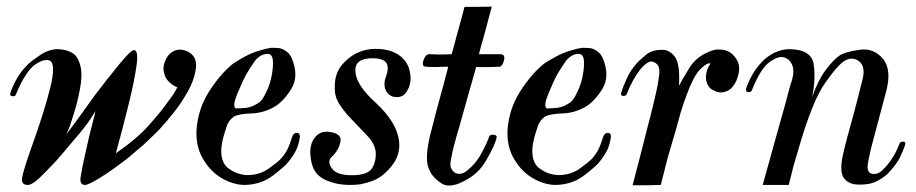

<svg xmlns="http://www.w3.org/2000/svg" viewBox="-20 -576 2852 598"><path d="M133.8 -387.7Q155.3 -378.9 136.7 -303.7Q118.2 -228.5 79.1 -120.1Q51.8 -43 48.8 -21.5Q44.9 0 67.4 0Q79.1 0 101.6 -20.5Q123 -41 153.3 -73.2Q180.7 -104.5 199.2 -127Q218.8 -149.4 232.4 -166Q256.8 -196.3 264.6 -210Q273.4 -223.6 277.3 -229.5Q276.4 -223.6 266.6 -186.5Q256.8 -148.4 248 -108.4Q235.4 -52.7 231.4 -26.4Q226.6 0 245.1 0Q254.9 0 292 -22.5Q328.1 -44.9 375 -81.1Q399.4 -101.6 425.8 -124Q451.2 -147.5 475.6 -171.9Q499 -197.3 519.5 -223.6Q541 -250 555.7 -275.4Q585 -322.3 589.8 -361.3Q590.8 -367.2 590.8 -372.1Q590.8 -402.3 565.4 -415Q541 -426.8 521.5 -417Q501 -407.2 492.2 -379.9Q485.4 -360.4 494.1 -338.9Q502.9 -317.4 532.2 -303.7Q524.4 -289.1 518.6 -280.3Q512.7 -271.5 497.1 -251Q482.4 -229.5 444.3 -186.5Q406.2 -143.6 340.8 -98.6Q349.6 -131.8 361.3 -174.8Q372.1 -217.8 382.8 -259.8Q398.4 -324.2 405.3 -372.1Q412.1 -420.9 396.5 -419.9Q387.7 -419.9 351.6 -376Q315.4 -332 275.4 -279.3Q249 -243.2 225.6 -210Q201.2 -177.7 186.5 -157.2Q191.4 -167 197.3 -182.6Q203.1 -199.2 209 -218.8Q220.7 -254.9 228.5 -295.9Q236.3 -336.9 232.4 -361.3Q225.6 -399.4 205.1 -411.1Q185.5 -422.9 157.2 -422.9Q129.9 -421.9 103.5 -403.3Q77.1 -385.7 67.4 -376Q43 -351.6 30.3 -327.1Q17.6 -303.7 12.7 -287.1Q11.7 -284.2 11.7 -282.2Q11.7 -277.3 18.6 -276.4Q27.3 -275.4 29.3 -281.2Q58.6 -351.6 86.9 -373Q115.2 -393.6 133.8 -387.7Z M888.7 -146.5Q883.8 -128.9 876 -112.3Q867.2 -94.7 853.5 -80.1Q843.8 -70.3 819.3 -52.7Q794.9 -34.2 762.7 -31.2Q745.1 -29.3 726.6 -34.2Q707 -39.1 687.5 -54.7Q672.9 -68.4 669.9 -91.8Q667 -115.2 674.8 -145.5Q678.7 -160.2 685.5 -180.7Q691.4 -201.2 710 -213.9Q728.5 -221.7 762.7 -222.7Q797.9 -223.6 831.1 -241.2Q860.4 -256.8 886.7 -297.9Q912.1 -338.9 888.7 -394.5Q882.8 -408.2 873 -415Q863.3 -422.9 851.6 -425.8Q843.8 -426.8 835 -426.8Q829.1 -427.7 823.2 -426.8Q808.6 -424.8 793 -419.9Q764.6 -412.1 740.2 -398.4Q715.8 -384.8 706.1 -377.9Q667 -346.7 631.8 -292Q595.7 -236.3 591.8 -167Q591.8 -164.1 591.8 -161.1Q591.8 -136.7 597.7 -115.2Q604.5 -91.8 617.2 -73.2Q639.6 -38.1 674.8 -18.6Q710 0 742.2 0Q793 -1 830.1 -29.3Q867.2 -57.6 877.9 -71.3Q893.6 -90.8 902.3 -108.4Q910.2 -125 913.1 -143.6Q914.1 -147.5 914.1 -150.4Q914.1 -162.1 905.3 -162.1Q893.6 -163.1 888.7 -146.5ZM787.1 -256.8Q765.6 -242.2 747.1 -240.2Q727.5 -238.3 713.9 -238.3Q703.1 -246.1 719.7 -285.2Q735.4 -323.2 747.1 -344.7Q758.8 -365.2 774.4 -386.7Q791 -407.2 811.5 -408.2Q829.1 -409.2 830.1 -384.8Q831.1 -360.4 824.2 -331.1Q818.4 -306.6 807.6 -286.1Q797.9 -264.6 787.1 -256.8Z M1215.8 -273.4Q1237.3 -273.4 1248 -293Q1258.8 -310.5 1258.8 -333Q1258.8 -335 1258.8 -335.9Q1257.8 -352.5 1252 -368.2Q1245.1 -384.8 1232.4 -396.5Q1210 -418 1168.9 -422.9Q1159.2 -423.8 1149.4 -423.8Q1121.1 -423.8 1096.7 -413.1Q1065.4 -399.4 1042 -370.1Q1018.6 -339.8 1023.4 -288.1Q1025.4 -270.5 1036.1 -252.9Q1046.9 -236.3 1061.5 -218.8Q1089.8 -188.5 1120.1 -157.2Q1150.4 -127 1150.4 -96.7Q1150.4 -66.4 1135.7 -47.9Q1120.1 -30.3 1076.2 -30.3Q1027.3 -30.3 1013.7 -51.8Q999 -72.3 1011.7 -85.9Q1035.2 -107.4 1040 -133.8Q1045.9 -159.2 1007.8 -165Q994.1 -167 983.4 -164.1Q972.7 -160.2 965.8 -153.3Q946.3 -134.8 946.3 -100.6Q946.3 -94.7 947.3 -88.9Q951.2 -46.9 973.6 -28.3Q993.2 -11.7 1029.3 -3.9Q1049.8 0 1070.3 0Q1085.9 0 1102.5 -2Q1122.1 -5.9 1140.6 -12.7Q1160.2 -20.5 1174.8 -33.2Q1230.5 -80.1 1222.7 -137.7Q1215.8 -195.3 1149.4 -256.8Q1088.9 -311.5 1086.9 -353.5Q1084 -394.5 1139.6 -394.5Q1173.8 -394.5 1183.6 -379.9Q1192.4 -364.3 1181.6 -335.9Q1172.9 -311.5 1182.6 -293Q1193.4 -273.4 1215.8 -273.4Z M1511.7 -555.7Q1502.9 -522.5 1490.2 -474.6Q1476.6 -427.7 1471.7 -407.2Q1491.2 -407.2 1505.9 -407.2Q1520.5 -407.2 1538.1 -407.2Q1550.8 -407.2 1550.8 -395.5Q1550.8 -392.6 1549.8 -387.7Q1543.9 -368.2 1535.2 -368.2Q1526.4 -368.2 1506.8 -367.2Q1487.3 -367.2 1462.9 -367.2Q1456.1 -341.8 1447.3 -311.5Q1438.5 -281.2 1438.5 -281.2Q1422.9 -224.6 1412.1 -186.5Q1400.4 -147.5 1393.6 -121.1Q1381.8 -73.2 1382.8 -59.6Q1384.8 -45.9 1398.4 -37.1Q1417 -29.3 1436.5 -45.9Q1456.1 -62.5 1465.8 -77.1Q1475.6 -89.8 1486.3 -111.3Q1498 -133.8 1503.9 -151.4Q1505.9 -157.2 1517.6 -156.2Q1529.3 -155.3 1526.4 -145.5Q1520.5 -123 1499 -85Q1478.5 -45.9 1446.3 -24.4Q1406.2 2 1378.9 2Q1364.3 2 1353.5 -5.9Q1322.3 -26.4 1313.5 -56.6Q1303.7 -86.9 1319.3 -153.3Q1335.9 -220.7 1362.3 -315.4Q1365.2 -328.1 1369.1 -341.8Q1373 -354.5 1376 -368.2Q1356.4 -368.2 1338.9 -367.2Q1320.3 -367.2 1306.6 -368.2Q1296.9 -368.2 1296.9 -377.9Q1296.9 -381.8 1298.8 -387.7Q1304.7 -406.2 1316.4 -407.2Q1328.1 -407.2 1347.7 -406.2Q1367.2 -406.2 1386.7 -407.2Q1388.7 -416 1393.6 -431.6Q1397.5 -446.3 1402.3 -464.8Q1409.2 -491.2 1417 -517.6Q1423.8 -543 1426.8 -554.7Q1436.5 -554.7 1467.8 -554.7Q1500 -554.7 1511.7 -555.7Z M1857.4 -146.5Q1852.5 -128.9 1844.7 -112.3Q1835.9 -94.7 1822.3 -80.1Q1812.5 -70.3 1788.1 -52.7Q1763.7 -34.2 1731.4 -31.2Q1713.9 -29.3 1695.3 -34.2Q1675.8 -39.1 1656.2 -54.7Q1641.6 -68.4 1638.7 -91.8Q1635.7 -115.2 1643.6 -145.5Q1647.5 -160.2 1654.3 -180.7Q1660.2 -201.2 1678.7 -213.9Q1697.3 -221.7 1731.4 -222.7Q1766.6 -223.6 1799.8 -241.2Q1829.1 -256.8 1855.5 -297.9Q1880.9 -338.9 1857.4 -394.5Q1851.6 -408.2 1841.8 -415Q1832 -422.9 1820.3 -425.8Q1812.5 -426.8 1803.7 -426.8Q1797.9 -427.7 1792 -426.8Q1777.3 -424.8 1761.7 -419.9Q1733.4 -412.1 1709 -398.4Q1684.6 -384.8 1674.8 -377.9Q1635.7 -346.7 1600.6 -292Q1564.5 -236.3 1560.5 -167Q1560.5 -164.1 1560.5 -161.1Q1560.5 -136.7 1566.4 -115.2Q1573.2 -91.8 1585.9 -73.2Q1608.4 -38.1 1643.6 -18.6Q1678.7 0 1710.9 0Q1761.7 -1 1798.8 -29.3Q1835.9 -57.6 1846.7 -71.3Q1862.3 -90.8 1871.1 -108.4Q1878.9 -125 1881.8 -143.6Q1882.8 -147.5 1882.8 -150.4Q1882.8 -162.1 1874 -162.1Q1862.3 -163.1 1857.4 -146.5ZM1755.9 -256.8Q1734.4 -242.2 1715.8 -240.2Q1696.3 -238.3 1682.6 -238.3Q1671.9 -246.1 1688.5 -285.2Q1704.1 -323.2 1715.8 -344.7Q1727.5 -365.2 1743.2 -386.7Q1759.8 -407.2 1780.3 -408.2Q1797.9 -409.2 1798.8 -384.8Q1799.8 -360.4 1793 -331.1Q1787.1 -306.6 1776.4 -286.1Q1766.6 -264.6 1755.9 -256.8Z M2094.7 -308.6Q2102.5 -324.2 2127 -364.3Q2151.4 -404.3 2202.1 -419.9Q2209 -421.9 2218.8 -421.9Q2224.6 -421.9 2232.4 -420.9Q2252 -418 2265.6 -402.3Q2283.2 -382.8 2282.2 -361.3Q2282.2 -356.4 2281.2 -350.6Q2276.4 -324.2 2262.7 -306.6Q2252 -293 2234.4 -289.1Q2216.8 -285.2 2196.3 -297.9Q2188.5 -302.7 2182.6 -315.4Q2176.8 -328.1 2179.7 -347.7Q2182.6 -361.3 2187.5 -369.1Q2193.4 -377 2190.4 -378.9Q2189.5 -378.9 2188.5 -378.9Q2186.5 -378.9 2184.6 -377.9Q2174.8 -374 2161.1 -360.4Q2146.5 -346.7 2128.9 -306.6Q2120.1 -285.2 2109.4 -254.9Q2098.6 -223.6 2087.9 -181.6Q2070.3 -122.1 2058.6 -81.1Q2047.9 -39.1 2038.1 0Q2023.4 0 1998 1Q1979.5 1 1960.9 1Q1955.1 1 1950.2 1Q1959 -33.2 1972.7 -85Q1985.4 -136.7 1998 -184.6Q2004.9 -209 2009.8 -230.5Q2015.6 -252.9 2018.6 -266.6Q2030.3 -314.5 2033.2 -345.7Q2037.1 -377 2012.7 -383.8Q1999 -388.7 1974.6 -360.4Q1951.2 -331.1 1931.6 -282.2Q1928.7 -276.4 1919.9 -277.3Q1914.1 -278.3 1914.1 -283.2Q1914.1 -285.2 1915 -288.1Q1919.9 -304.7 1931.6 -330.1Q1942.4 -356.4 1965.8 -381.8Q1975.6 -391.6 1993.2 -406.2Q2010.7 -420.9 2043 -420.9Q2066.4 -420.9 2083 -397.5Q2098.6 -375 2094.7 -308.6Z M2436.5 0Q2422.9 0 2396.5 0Q2370.1 0 2355.5 0Q2372.1 -60.5 2391.6 -129.9Q2411.1 -199.2 2425.8 -252Q2433.6 -280.3 2438.5 -299.8Q2444.3 -320.3 2447.3 -328.1Q2455.1 -357.4 2446.3 -376Q2437.5 -393.6 2420.9 -397.5Q2404.3 -402.3 2377 -382.8Q2349.6 -364.3 2321.3 -293.9Q2318.4 -288.1 2309.6 -289.1Q2303.7 -290 2303.7 -294.9Q2303.7 -296.9 2303.7 -299.8Q2308.6 -316.4 2321.3 -339.8Q2334 -364.3 2358.4 -388.7Q2373 -402.3 2392.6 -412.1Q2413.1 -421.9 2436.5 -422.9Q2504.9 -422.9 2513.7 -378.9Q2521.5 -334 2509.8 -274.4Q2528.3 -327.1 2552.7 -359.4Q2578.1 -392.6 2596.7 -404.3Q2614.3 -415 2657.2 -420.9Q2700.2 -427.7 2730.5 -392.6Q2757.8 -358.4 2740.2 -292Q2722.7 -225.6 2700.2 -141.6Q2691.4 -111.3 2684.6 -75.2Q2676.8 -40 2694.3 -35.2Q2711.9 -30.3 2728.5 -45.9Q2745.1 -62.5 2753.9 -76.2Q2763.7 -88.9 2769.5 -101.6Q2775.4 -113.3 2782.2 -129.9Q2785.2 -135.7 2793.9 -134.8Q2799.8 -134.8 2799.8 -128.9Q2799.8 -127 2798.8 -124Q2793.9 -108.4 2782.2 -84Q2769.5 -60.5 2745.1 -35.2Q2730.5 -21.5 2710.9 -11.7Q2691.4 -1 2658.2 -1Q2636.7 -1 2626 -6.8Q2615.2 -11.7 2607.4 -22.5Q2594.7 -43 2604.5 -89.8Q2615.2 -137.7 2638.7 -220.7Q2646.5 -251 2652.3 -272.5Q2657.2 -293 2667 -331.1Q2675.8 -368.2 2656.2 -384.8Q2635.7 -400.4 2612.3 -387.7Q2589.8 -375 2549.8 -317.4Q2509.8 -260.7 2466.8 -111.3Q2459 -85.9 2452.1 -61.5Q2446.3 -37.1 2436.5 0Z"/></svg>

Font: Gilchrist
Style: Regular
Weight: 400
Version: 1.0